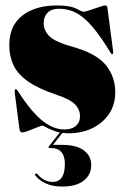

<svg xmlns="http://www.w3.org/2000/svg" viewBox="-20 -478 461 703"><path d="M216 -4Q243 -4 258 -17.2Q273 -30.5 273 -52Q273 -77 254.5 -96Q236 -115 184 -132Q118 -154.5 81 -181Q44 -207.5 29 -240Q14 -272.5 14 -313Q14 -383.5 61.5 -420.8Q109 -458 189 -458Q236.5 -458 258.8 -446.5Q281 -435 286 -435Q292 -435 309 -440.8Q326 -446.5 342.8 -452.2Q359.5 -458 365 -458Q372 -458 373 -451L394 -292Q395.5 -281.5 392 -280Q389 -278.5 386 -283Q348 -346 317.2 -381.5Q286.5 -417 257.8 -431.5Q229 -446 197 -446Q168.5 -446 154.2 -431.5Q140 -417 140 -393Q140 -365.5 161.5 -344.8Q183 -324 248 -306Q334.5 -281.5 368.2 -238.8Q402 -196 402 -141Q402 -94 378.8 -60.2Q355.5 -26.5 317 -8.2Q278.5 10 232 10Q204 10 183.5 3Q163 -4 150.8 -11Q138.5 -18 136 -18Q132 -18 116.2 -11.8Q100.5 -5.5 84 0.8Q67.5 7 62 7Q52.5 7 51 -7L34 -138Q33 -149 37 -152Q38 -153 43 -148Q92 -71.5 133 -37.8Q174 -4 216 -4ZM207 -3H217.5L174 52.5H208.5Q260.5 52.5 287.2 72.8Q314 93 314 126Q314 162 286.5 183.5Q259 205 208.5 205Q170.5 205 145.8 192.8Q121 180.5 109.5 164.5Q106.5 161 110 158.5Q113.5 155 118.5 161Q141.5 188 173.5 188Q217.5 188 217.5 122Q217.5 64 165.5 64H162Q154.5 64 159.5 57Z"/></svg>

Font: Fraunces 144pt S000 Black
Style: Regular
Weight: 900
Version: Version 1.000; ttfautohint (v1.8.3)